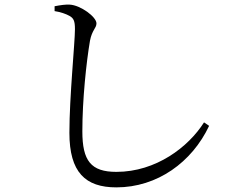

<svg xmlns="http://www.w3.org/2000/svg" viewBox="-20 -771 1040 830"><path d="M216 -723C242 -719 265 -711 281 -702C298 -692 304 -681 304 -645C304 -587 280 -352 280 -197C280 -26 349 39 483 39C660 39 810 -70 884 -227L862 -242C795 -136 655 -28 483 -28C373 -28 336 -76 336 -203C336 -339 353 -501 369 -595C378 -642 397 -649 397 -670C397 -698 328 -749 281 -751C263 -752 242 -749 216 -744Z"/></svg>

Font: Harano Aji Mincho
Style: Regular
Weight: 400
Foundry: Masamichi Hosoda
Version: HaranoAjiMincho-Regular version 20230610;ttx 4.39.4